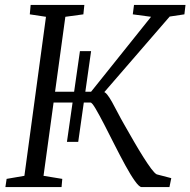

<svg xmlns="http://www.w3.org/2000/svg" viewBox="-20 -763 776 783"><path d="M253 -184.5 306 -554.5H351.5L299 -184.5ZM557.5 0Q548 0 530.2 -24.8Q512.5 -49.5 491 -89Q469.5 -128.5 447.2 -172.5Q425 -216.5 404.8 -255.8Q384.5 -295 369.8 -320Q355 -345 349 -345H187L192.5 -389H351.5L596 -694.5L521.5 -704.5L526.5 -743H736.5L732 -704.5L672 -695.5L377 -354.5L400.5 -388.5Q408 -388.5 417 -377.5Q426 -366.5 436.8 -347.2Q447.5 -328 460 -303.8Q472.5 -279.5 487.5 -253.5Q507 -219 526.8 -185Q546.5 -151 564.5 -122.5Q582.5 -94 596.5 -75.2Q610.5 -56.5 619 -52L678.5 -36.5L671 0ZM2 0 7 -33.5 79.5 -46 167.5 -694.5 101.5 -704.5 105 -743H324L320 -704.5L246.5 -694.5L157.5 -46L234 -33.5L231 0Z"/></svg>

Font: Merriweather 28pt Light
Style: Italic
Weight: 300
Italic angle: -7.8°
Version: Version 2.101